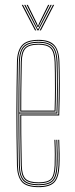

<svg xmlns="http://www.w3.org/2000/svg" viewBox="-20 -770 310 795"><path d="M140.2 5Q88.8 5 70 -17.4Q51.2 -39.8 50.2 -85Q49 -151 48.4 -205.6Q47.8 -260.2 47.9 -309.5Q48 -358.8 48.6 -408.4Q49.2 -458 50.2 -514Q51.2 -559.5 70.5 -582.2Q89.8 -605 140.2 -605Q184.2 -605 204.2 -584Q224.2 -563 226 -515.8Q226.8 -498.5 227.1 -475.2Q227.5 -452 227.6 -423.6Q227.8 -395.2 227.1 -362.1Q226.5 -329 225.2 -292H68Q68 -249.2 68.2 -216.1Q68.5 -183 69.1 -152Q69.8 -121 70.2 -85.2Q71 -45.8 85.4 -30.4Q99.8 -15 140.2 -15Q177 -15 190.8 -28.9Q204.5 -42.8 206.2 -85.8Q207 -103.2 206.9 -131Q206.8 -158.8 205.2 -191H209.2Q210.8 -160 210.9 -131.6Q211 -103.2 210.2 -85.8Q208.5 -40.8 193.2 -25.9Q178 -11 140.2 -11Q98 -11 82.5 -27.4Q67 -43.8 66.2 -85.2Q65.8 -117.8 65.1 -149.5Q64.5 -181.2 64.2 -216.9Q64 -252.5 64 -296H221.5Q222.8 -336 223.2 -369.4Q223.8 -402.8 223.8 -429.9Q223.8 -457 223.2 -478.4Q222.8 -499.8 222 -515.8Q220.2 -565.5 199.2 -583.2Q178.2 -601 140.2 -601Q91.5 -601 73.4 -579.5Q55.2 -558 54.2 -514Q53.2 -458.8 52.6 -407.4Q52 -356 52 -304.9Q52 -253.8 52.5 -199.8Q53 -145.8 54.2 -85Q55.2 -40 73.5 -19.5Q91.8 1 140.2 1Q183 1 201.5 -17.1Q220 -35.2 222.2 -85.2Q222.8 -96.5 222.9 -113.2Q223 -130 222.6 -150.1Q222.2 -170.2 221.2 -191H225.2Q226.5 -162.2 226.9 -133.9Q227.2 -105.5 226.2 -85Q224 -34.8 205 -14.9Q186 5 140.2 5ZM140.2 -3Q93.2 -3 76.2 -22.2Q59.2 -41.5 58.2 -85Q57.2 -144.8 56.6 -198.5Q56 -252.2 56 -303.4Q56 -354.5 56.6 -406.4Q57.2 -458.2 58.2 -514Q59.2 -557.8 76.8 -577.4Q94.2 -597 140.2 -597Q181.2 -597 198.9 -578.1Q216.5 -559.2 218.2 -512.8Q218.8 -499.8 219.2 -469.6Q219.8 -439.5 219.6 -396.1Q219.5 -352.8 217.5 -300H60Q60 -233.5 60.6 -184Q61.2 -134.5 62.2 -85.2Q63 -41.5 80.1 -24.2Q97.2 -7 140.2 -7Q180.5 -7 196.4 -23.2Q212.2 -39.5 214.2 -85.5Q215 -102.8 214.9 -130.9Q214.8 -159 213.2 -191H217.2Q218.5 -165.8 218.9 -136.2Q219.2 -106.8 218.2 -85.5Q216.2 -37.2 199.1 -20.1Q182 -3 140.2 -3ZM60 -304H213.8Q215.5 -350.5 215.8 -392.8Q216 -435 215.5 -466.6Q215 -498.2 214.2 -512.8Q212.5 -558.2 195.8 -575.6Q179 -593 140.2 -593Q96.5 -593 79.8 -574.6Q63 -556.2 62.2 -513.8Q61.2 -465.5 60.6 -417.1Q60 -368.8 60 -304ZM64 -308Q64 -350.5 64.2 -383.1Q64.5 -415.8 65.1 -446.4Q65.8 -477 66.2 -513.8Q67 -555 82.9 -572Q98.8 -589 140.2 -589Q175.2 -589 191.9 -573.5Q208.5 -558 210.2 -513Q210.8 -500 211.2 -470.9Q211.8 -441.8 211.6 -400.1Q211.5 -358.5 209.8 -308ZM68 -312H206Q207.5 -357.8 207.6 -398.5Q207.8 -439.2 207.2 -469.2Q206.8 -499.2 206.2 -513Q204.5 -555.5 189.4 -570.2Q174.2 -585 140.2 -585Q100 -585 85.5 -568.9Q71 -552.8 70.2 -513.8Q69.8 -478.5 69.1 -448.2Q68.5 -418 68.2 -385.9Q68 -353.8 68 -312ZM70.2 -749.8H75.2L130.2 -644H125.2ZM80.2 -749.8H85.2L132.2 -657.8L136.2 -649.5H138.2L142.2 -657.8L189.2 -749.8H194.2L139.2 -644H135.2ZM90.2 -749.8H95.2L132.8 -673.8L136.2 -664H138.2L141.8 -673.8L179.2 -749.8H184.2L144.2 -669.2L139.2 -658.2H135.2L130.2 -669.2ZM199.2 -749.8H204.2L149.2 -644H144.2Z"/></svg>

Font: Big Shoulders Inline Display SC Thin
Style: Regular
Weight: 100
Designer: Patric King
Foundry: XO Type Co
Version: Version 2.002